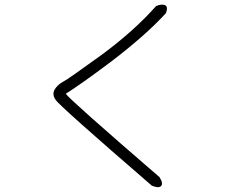

<svg xmlns="http://www.w3.org/2000/svg" viewBox="-20 -769 1040 817"><path d="M686 -713Q640 -663 582.5 -612.5Q525 -562 457 -510Q388 -458 339 -423.5Q290 -389 260 -370Q272 -349 659 -15Q676 12 665 23Q655 33 626 21Q230 -321 217 -344Q201 -366 212 -387Q217 -396 226 -405Q235 -414 248 -421Q262 -428 302.5 -457Q343 -486 413 -536Q551 -638 644 -743Q669 -754 684 -746Q696 -738 686 -713Z"/></svg>

Font: Yomogi
Style: Regular
Weight: 400
Designer: satsuyako
Foundry: satsuyako
Version: Version 3.100